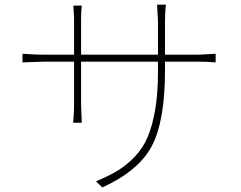

<svg xmlns="http://www.w3.org/2000/svg" viewBox="-20 -780 1040 829"><path d="M692.4 -543.9H837.9L911.1 -547.9V-510.7Q874 -513.7 837.9 -513.7H692.4V-476.6Q692.4 -258.8 636.2 -150.9Q580.1 -43 421.9 29.3L394.5 2.9Q450.2 -20.5 488.3 -43.5Q526.4 -66.4 561.5 -103Q596.7 -139.6 617.2 -187.5Q637.7 -235.4 649.9 -305.7Q662.1 -376 662.1 -468.8V-513.7H330.1V-326.2L333 -250H295.9Q299.8 -294.9 299.8 -326.2V-513.7H168.9L77.1 -510.7V-547.9Q133.8 -543.9 168.9 -543.9H299.8V-701.2L296.9 -755.9H333Q330.1 -731.4 330.1 -702.1V-543.9H662.1V-689.5L658.2 -759.8H696.3Q692.4 -727.5 692.4 -689.5Z"/></svg>

Font: Gen Shin Gothic ExtraLight
Style: Regular
Weight: 100
Designer: [Source Han Sans]
Ryoko NISHIZUKA  (kana & ideographs); Paul D. Hunt (Latin, Greek & Cyrillic); Wenlong ZHANG  (bopomofo
Version: Version 1.002.20150607